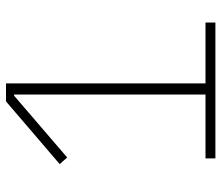

<svg xmlns="http://www.w3.org/2000/svg" viewBox="-69 -669 738 640"><g transform="rotate(-90 300.0 -349.0)"><path d="M92 0V-33H305V-671H301L95 -494L73 -519L282 -698H342V-33H545V0Z"/></g></svg>

Font: IBM Plex Sans Thai Looped ExtraLight
Style: Regular
Weight: 200
Designer: Mike Abbink, Paul van der Laan, Pieter van Rosmalen, Ben Mitchell, Mark Frömberg
Foundry: Bold Monday
Version: Version 1.0